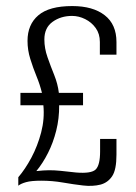

<svg xmlns="http://www.w3.org/2000/svg" viewBox="-20 -616 451 637"><path d="M40.7 0V-28Q63.5 -54.5 84.1 -92.9Q104.6 -131.3 116.5 -176.4Q128.3 -221.5 123.9 -266.8H47.8V-307.8H119.2Q112.5 -335.4 101.1 -363Q89.8 -390.6 80.6 -420.2Q71.3 -449.7 71.3 -480.4Q71.3 -534.7 107.3 -565.3Q143.2 -595.9 219.6 -595.9Q288.2 -595.9 327.3 -565.5Q366.4 -535.2 366.4 -476.5V-434.7H311.3V-476.8Q311.3 -503.8 297.6 -522.9Q283.9 -542.1 262.6 -552.6Q241.4 -563.2 219 -563.2Q181.8 -563.2 154.5 -543.6Q127.2 -524 127.2 -485Q127.2 -455.8 137.6 -426.2Q148 -396.5 159.9 -367.1Q171.7 -337.7 175.3 -307.8H255.5V-266.8H176.3Q176.7 -223.3 166.6 -182.9Q156.5 -142.6 139.3 -108.6Q122.1 -74.5 100.6 -48.4Q124.9 -51.1 142.5 -51.2Q160 -51.3 180.4 -49.3Q200.8 -47.3 232.3 -43.7Q282.9 -39.5 297.5 -53.8Q312.1 -68.1 312.1 -113.8V-155.1H366.4V-102.8Q366.4 -52.9 352.2 -31.6Q338.1 -10.3 313.8 -3.6Q287.5 3.1 255.6 -0.6Q223.7 -4.3 188.7 -10.4Q153.7 -16.5 116.7 -16.5Q83.7 -16.5 66.7 -11.7Q49.7 -7 40.7 0Z"/></svg>

Font: Alumni Sans Thin
Style: Regular
Weight: 100
Designer: Robert E. Leuschke
Foundry: Robert E. Leuschke
Version: Version 1.018